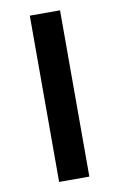

<svg xmlns="http://www.w3.org/2000/svg" viewBox="-77 -694 458 738"><g transform="rotate(-10 152.0 -324.5)"><path d="M93 0V-649H211V0Z"/></g></svg>

Font: Karla ExtraLight
Style: Bold
Weight: 700
Version: Version 2.001